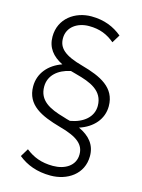

<svg xmlns="http://www.w3.org/2000/svg" viewBox="-133 -785 783 1058"><g transform="rotate(15 258.5 -256.0)"><path d="M254 -709C162 -709 75 -650 75 -546C75 -483 109 -441 167 -412C93 -386 43 -329 43 -254C43 -146 133 -107 242 -76C351 -47 387 -11 387 43C387 108 329 142 261 142C195 142 148 123 105 89L77 135C125 174 185 197 262 197C357 197 445 141 445 37C445 -27 409 -70 346 -99C423 -124 474 -181 474 -255C474 -362 384 -403 276 -433C169 -462 133 -497 133 -552C133 -617 190 -654 255 -654C318 -654 361 -635 402 -601L430 -647C384 -685 328 -709 254 -709ZM288 -122C275 -125 262 -129 250 -133C164 -157 102 -189 102 -268C102 -332 151 -374 222 -389L258 -379C337 -358 415 -329 415 -241C415 -178 363 -135 288 -122Z"/></g></svg>

Font: Fixel Text Light
Style: Regular
Weight: 300
Width: 4
Designer: AlfaBravo + MacPaw
Foundry: Kyrylo Tkachov, Marchela Mozhyna, Serhii Makarenko, Maria Weinstein, Zakhar Kryvoshyya
Version: Version 1.211